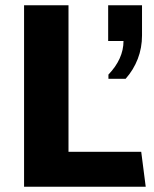

<svg xmlns="http://www.w3.org/2000/svg" viewBox="-20 -706 582 726"><path d="M71 0V-686H239V-132H514L531 0ZM390 -408V-424Q418 -453 432.5 -485Q447 -517 447 -551H389V-686H517V-572Q517 -525 501 -483.5Q485 -442 455 -408Z"/></svg>

Font: Chivo Medium
Style: Bold
Weight: 700
Version: Version 2.002